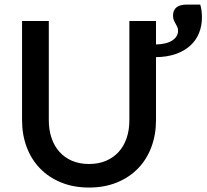

<svg xmlns="http://www.w3.org/2000/svg" viewBox="-20 -812 904 840"><path d="M856 -792Q859.5 -781 861.5 -766.2Q863.5 -751.5 863.5 -736Q863.5 -698.5 850.5 -666.8Q837.5 -635 812 -612Q786.5 -589 749 -575.8Q711.5 -562.5 662.5 -562V-286Q662.5 -222.5 642.2 -168.5Q622 -114.5 584 -75.2Q546 -36 491.8 -13.8Q437.5 8.5 369.5 8.5Q301.5 8.5 247.2 -13.8Q193 -36 155 -75.2Q117 -114.5 96.8 -168.5Q76.5 -222.5 76.5 -286V-720H193.5V-286.5Q193.5 -243.5 205.5 -208.2Q217.5 -173 240 -147.8Q262.5 -122.5 295.2 -108.5Q328 -94.5 369.5 -94.5Q411 -94.5 443.8 -108.5Q476.5 -122.5 499.2 -147.5Q522 -172.5 534 -207.8Q546 -243 546 -286V-720H662.5V-617.5Q709 -618.5 734 -635.2Q759 -652 759 -677.5Q759 -687.5 755.5 -694.5Q752 -701.5 748 -708.5Q744 -715.5 740.5 -723.5Q737 -731.5 737 -743.5Q737 -792 798 -792Z"/></svg>

Font: Lato 2
Style: Regular
Weight: 600
Designer: Lukasz Dziedzic with Adam Twardoch and Botio Nikoltchev
Foundry: tyPoland Lukasz Dziedzic
Version: Version 2.015; 2015-08-06; http://www.latofonts.com/